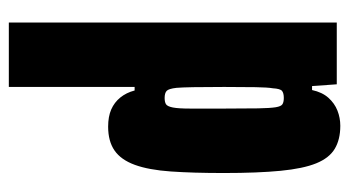

<svg xmlns="http://www.w3.org/2000/svg" viewBox="-198 -585 791 435"><g transform="rotate(-90 197.5 -367.5)"><path d="M130 8Q99 8 78 -4.5Q57 -17 45 -46.5Q33 -76 28 -127.5Q23 -179 23 -256Q23 -326 26.5 -376Q30 -426 41.5 -457.5Q53 -489 74 -503.5Q95 -518 128 -518Q151 -518 167 -511Q183 -504 194 -490.5Q205 -477 210 -458H218V-743H364V0H224L220 -56H211Q206 -33 193.5 -19Q181 -5 164.5 1.5Q148 8 130 8ZM193 -120Q204 -120 209 -124Q214 -128 215 -145Q217 -156 217.5 -184Q218 -212 218 -255Q218 -299 217.5 -325Q217 -351 216 -363Q214 -381 209 -385.5Q204 -390 193 -390Q184 -390 179 -387Q174 -384 171.5 -371.5Q169 -359 169 -331.5Q169 -304 169 -255Q169 -206 169.5 -178.5Q170 -151 172 -138.5Q174 -126 179 -123Q184 -120 193 -120Z"/></g></svg>

Font: Saira ExtraCondensed Black
Style: Regular
Weight: 900
Width: 2
Designer: Hector Gatti with collaboration of the Omnibus-Type team
Foundry: Omnibus-Type
Version: Version 1.101